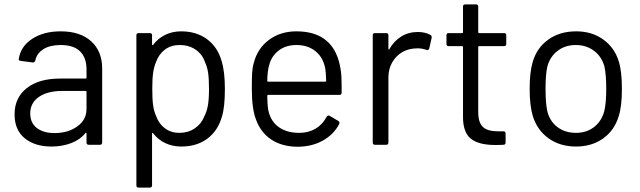

<svg xmlns="http://www.w3.org/2000/svg" viewBox="-20 -656 2902 870"><path d="M46 -138Q46 -213 101 -256.5Q156 -300 252 -300H368Q372 -300 372 -304V-342Q372 -394 343 -423Q314 -452 255 -452Q207 -452 177 -433.5Q147 -415 140 -382Q137 -372 128 -373L74 -380Q63 -382 65 -388Q73 -445 125 -479.5Q177 -514 255 -514Q344 -514 393.5 -468.5Q443 -423 443 -346V-10Q443 0 433 0H382Q372 0 372 -10V-51Q372 -53 370.5 -54Q369 -55 367 -53Q343 -23 302.5 -7.5Q262 8 213 8Q138 8 92 -29.5Q46 -67 46 -138ZM227 -53Q288 -53 330 -83Q372 -113 372 -162V-240Q372 -244 368 -244H263Q196 -244 156.5 -217Q117 -190 117 -142Q117 -99 147 -76Q177 -53 227 -53Z M598 184V-496Q598 -506 608 -506H659Q669 -506 669 -496V-454Q669 -452 670.5 -451.5Q672 -451 674 -453Q696 -482 728.5 -498Q761 -514 801 -514Q870 -514 918 -478.5Q966 -443 984 -380Q999 -332 999 -253Q999 -171 986 -129Q968 -64 920 -28Q872 8 801 8Q762 8 729 -7.5Q696 -23 674 -52Q672 -54 670.5 -53.5Q669 -53 669 -51V184Q669 194 659 194H608Q598 194 598 184ZM688 -129Q700 -95 727.5 -74.5Q755 -54 793 -54Q832 -54 862 -74Q892 -94 905 -127Q917 -150 922 -178Q927 -206 927 -253Q927 -300 923 -326.5Q919 -353 909 -374Q897 -410 866.5 -431Q836 -452 794 -452Q755 -452 727.5 -431.5Q700 -411 687 -375Q678 -354 674 -327Q670 -300 670 -253Q670 -205 674 -177.5Q678 -150 688 -129Z M1139 -117Q1121 -165 1121 -255Q1121 -301 1122.5 -326Q1124 -351 1130 -371Q1147 -437 1199 -475.5Q1251 -514 1323 -514Q1499 -514 1524 -338Q1528 -313 1528 -268V-236Q1528 -226 1518 -226H1195Q1191 -226 1191 -222Q1192 -168 1197 -151Q1208 -105 1244 -79.5Q1280 -54 1336 -54Q1378 -54 1410 -73Q1442 -92 1460 -127Q1466 -136 1474 -131L1513 -108Q1521 -103 1517 -94Q1492 -46 1442 -18.5Q1392 9 1327 9Q1256 8 1208 -24.5Q1160 -57 1139 -117ZM1195 -286H1454Q1458 -286 1458 -290Q1457 -334 1452 -354Q1441 -400 1407 -426Q1373 -452 1323 -452Q1275 -452 1242 -426.5Q1209 -401 1199 -358Q1192 -335 1191 -290Q1191 -286 1195 -286Z M1669 -10V-496Q1669 -506 1679 -506H1730Q1740 -506 1740 -496V-435Q1740 -432 1741.5 -431.5Q1743 -431 1744 -433Q1765 -470 1798 -490.5Q1831 -511 1873 -511Q1907 -511 1930 -498Q1937 -494 1936 -485L1925 -436Q1922 -427 1912 -430Q1893 -437 1873 -437Q1832 -437 1803 -420Q1774 -403 1757 -373Q1740 -343 1740 -305V-10Q1740 0 1730 0H1679Q1669 0 1669 -10Z M2078 -126V-443Q2078 -447 2074 -447H2013Q2003 -447 2003 -457V-496Q2003 -506 2013 -506H2074Q2078 -506 2078 -510V-626Q2078 -636 2088 -636H2137Q2147 -636 2147 -626V-510Q2147 -506 2151 -506H2264Q2274 -506 2274 -496V-457Q2274 -447 2264 -447H2151Q2147 -447 2147 -443V-148Q2147 -101 2168 -81Q2189 -61 2236 -61H2261Q2271 -61 2271 -51V-10Q2271 0 2261 0Q2253 1 2224 1Q2149 1 2113.5 -27.5Q2078 -56 2078 -126Z M2394 -131Q2380 -179 2380 -254Q2380 -329 2394 -376Q2413 -440 2465 -477Q2517 -514 2591 -514Q2662 -514 2713.5 -477Q2765 -440 2784 -377Q2798 -332 2798 -254Q2798 -175 2784 -131Q2765 -66 2713.5 -29Q2662 8 2590 8Q2518 8 2466 -29Q2414 -66 2394 -131ZM2460 -152Q2471 -107 2505.5 -80.5Q2540 -54 2590 -54Q2638 -54 2672 -80.5Q2706 -107 2718 -152Q2727 -188 2727 -253Q2727 -317 2719 -354Q2707 -399 2672 -425.5Q2637 -452 2589 -452Q2541 -452 2506.5 -425.5Q2472 -399 2460 -354Q2452 -317 2452 -253Q2452 -189 2460 -152Z"/></svg>

Font: Barlow GEO
Style: Regular
Weight: 400
Designer: Jeremy Tribby
Foundry: Tribby Type
Version: Version 1.408